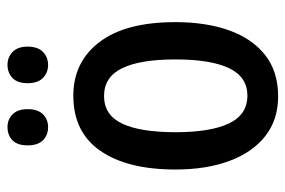

<svg xmlns="http://www.w3.org/2000/svg" viewBox="-148 -622 780 525"><g transform="rotate(-90 242.5 -360.0)"><path d="M444 -271Q444 -187 421.5 -124Q399 -61 354 -25.5Q309 10 241 10Q177 10 132.5 -25Q88 -60 64.5 -123Q41 -186 41 -271Q41 -402 92 -476Q143 -550 243 -550Q335 -550 389.5 -478.5Q444 -407 444 -271ZM143 -270Q143 -175 167 -124.5Q191 -74 243 -74Q294 -74 318 -124Q342 -174 342 -271Q342 -367 318 -416.5Q294 -466 242 -466Q190 -466 166.5 -416.5Q143 -367 143 -270ZM107 -675Q107 -703 121 -716.5Q135 -730 157 -730Q178 -730 192 -716Q206 -702 206 -675Q206 -647 192 -633Q178 -619 157 -619Q135 -619 121 -633Q107 -647 107 -675ZM277 -675Q277 -703 291.5 -716.5Q306 -730 327 -730Q348 -730 362.5 -716Q377 -702 377 -675Q377 -647 362.5 -633Q348 -619 327 -619Q306 -619 291.5 -633Q277 -647 277 -675Z"/></g></svg>

Font: Avrile Sans Condensed Medium
Style: Regular
Weight: 500
Width: 3
Designer: Monotype Design Team
Foundry: Monotype Imaging Inc.
Version: Version 2.001;September 10, 2019;FontCreator 11.5.0.2425 64-